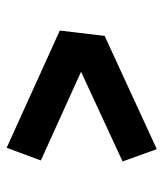

<svg xmlns="http://www.w3.org/2000/svg" viewBox="23 -602 492 578"><g transform="rotate(90 269.0 -313.0)"><path d="M425 -87 72 -247 88 -382 429 -539 466 -436 196 -311 463 -190Z"/></g></svg>

Font: Freeman
Style: Regular
Weight: 400
Designer: Vernon Adams, Aoife Mooney, Rodrigo Fuenzalida
Foundry: Rodrigo Fuenzalida
Version: Version 1.000; ttfautohint (v1.8.4.7-5d5b)